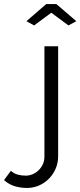

<svg xmlns="http://www.w3.org/2000/svg" viewBox="-145 -750 398 951"><path d="M-11 181Q-44 181 -73 172Q-102 163 -125 142L-91 96Q-76 110 -56.5 115Q-37 120 -18 120Q0 120 16.5 113Q33 106 46 93.5Q59 81 67 64Q75 47 75 27V-521H143V23Q143 58 130 87Q117 116 95.5 137Q74 158 46.5 169.5Q19 181 -11 181ZM-14 -645 84 -730H134L233 -645L194 -624L109 -687L24 -624Z"/></svg>

Font: Boldmen
Style: Regular
Weight: 400
Designer: Matt McInerney, Pablo Impallari, Rodrigo Fuenzalida
Foundry: LIVING CONCEPT
Version: Version 1.000